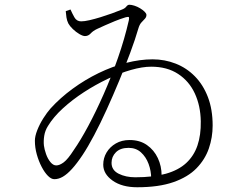

<svg xmlns="http://www.w3.org/2000/svg" viewBox="-20 -770 1040 809"><path d="M558 19Q494 19 454.5 -9Q415 -37 415 -76Q415 -104 429 -127.5Q443 -151 468 -165.5Q493 -180 526 -180Q569 -180 599 -159Q629 -138 645 -104Q661 -70 661 -30L617 -18Q617 -50 606 -79.5Q595 -109 574 -128Q553 -147 522 -147Q487 -147 468.5 -128.5Q450 -110 450 -84Q450 -53 480 -38Q510 -23 550 -23Q626 -23 679 -38Q732 -53 764.5 -83Q797 -113 812 -157Q827 -201 826 -259Q825 -324 801 -376Q777 -428 730.5 -458.5Q684 -489 617 -489Q580 -489 532.5 -475.5Q485 -462 433.5 -437.5Q382 -413 333.5 -381.5Q285 -350 245 -313.5Q205 -277 182 -239Q170 -220 166.5 -198.5Q163 -177 165 -157Q167 -141 174 -121Q181 -101 192.5 -87Q204 -73 217 -73Q231 -73 248.5 -86Q266 -99 291 -138Q319 -178 351.5 -238.5Q384 -299 416.5 -372.5Q449 -446 477 -526Q505 -606 523 -685Q525 -696 522.5 -698Q520 -700 509 -697Q486 -690 464 -681Q442 -672 423 -663.5Q404 -655 389 -648Q372 -640 362 -629Q352 -618 338 -618Q329 -618 314.5 -626.5Q300 -635 287 -647.5Q274 -660 268 -671Q262 -683 260 -696.5Q258 -710 257 -723L277 -730Q284 -714 293.5 -697Q303 -680 322 -680Q336 -680 357.5 -685Q379 -690 403.5 -697.5Q428 -705 451.5 -713.5Q475 -722 492 -729Q506 -734 512 -742Q518 -750 525 -750Q534 -750 546.5 -746Q559 -742 570.5 -735Q582 -728 589.5 -720.5Q597 -713 597 -707Q597 -698 590.5 -691Q584 -684 576 -675.5Q568 -667 563 -650Q550 -605 529 -548.5Q508 -492 482.5 -430.5Q457 -369 430 -309.5Q403 -250 376.5 -200Q350 -150 328 -117Q304 -81 283.5 -58.5Q263 -36 245 -25.5Q227 -15 209 -15Q196 -15 182 -29Q168 -43 155.5 -67Q143 -91 135 -119.5Q127 -148 127 -177Q127 -196 137 -221.5Q147 -247 162.5 -271.5Q178 -296 193 -313Q234 -358 286 -396Q338 -434 395.5 -462Q453 -490 511.5 -505Q570 -520 623 -520Q674 -520 720 -502Q766 -484 801 -448.5Q836 -413 856 -361Q876 -309 876 -241Q876 -191 860 -144.5Q844 -98 808 -61Q772 -24 710.5 -2.5Q649 19 558 19Z"/></svg>

Font: Noto Serif KR ExtraLight
Style: Regular
Weight: 200
Designer: Ryoko NISHIZUKA 西塚涼子 (kana & ideographs); Frank Grießhammer (Latin, Greek & Cyrillic); Wenlong ZHANG 张文龙 (bopomofo); San
Foundry: Adobe
Version: Version 2.002-H1;hotconv 1.1.0;makeotfexe 2.6.0